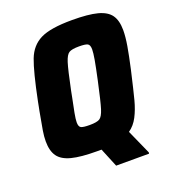

<svg xmlns="http://www.w3.org/2000/svg" viewBox="-146 -803 911 1025"><g transform="rotate(-20 310.0 -290.5)"><path d="M463 -31 525 108 524 115H337L293 8H268Q176 8 124 -5.5Q72 -19 50 -50Q28 -81 28 -135Q28 -163 33.5 -196Q39 -229 52 -299Q54 -309 56.5 -321.5Q59 -334 62 -350Q94 -508 119 -573.5Q144 -639 201 -667.5Q258 -696 381 -696Q473 -696 524.5 -682.5Q576 -669 598 -638Q620 -607 620 -552Q620 -515 611.5 -464.5Q603 -414 586 -338Q561 -229 548 -179.5Q535 -130 515 -91.5Q495 -53 463 -31ZM279 -137Q320 -137 336 -147Q352 -157 364 -195Q376 -233 400 -344Q416 -418 422.5 -455.5Q429 -493 429 -512Q429 -538 416.5 -544.5Q404 -551 368 -551Q327 -551 311 -541Q295 -531 283 -493Q271 -455 248 -344L241 -308Q231 -261 224.5 -226Q218 -191 218 -174Q218 -149 230.5 -143Q243 -137 279 -137Z"/></g></svg>

Font: Saira Semi Condensed ExtraBold
Style: Italic
Weight: 800
Width: 4
Italic angle: -12°
Designer: Hector Gatti with collaboration of the Omnibus-Type team
Foundry: Omnibus-Type
Version: Version 1.001; ttfautohint (v1.8)